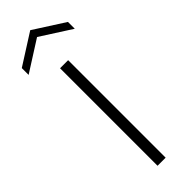

<svg xmlns="http://www.w3.org/2000/svg" viewBox="-273 -744 756 756"><g transform="rotate(-45 104.5 -366.0)"><path d="M127 -543V0H82V-543ZM105 -694 -24 -612V-650L105 -732L233 -650V-612Z"/></g></svg>

Font: Fz Poppins ExtLt
Style: Regular
Weight: 200
Designer: Ninad Kale (Devanagari), Jonny Pinhorn (Latin)
Foundry: Indian Type Foundry
Version: Vit hóa bi Vntype.Com & FontZin.Com